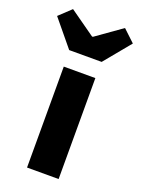

<svg xmlns="http://www.w3.org/2000/svg" viewBox="-215 -944 751 1017"><g transform="rotate(20 160.5 -436.0)"><path d="M72 0H250V-569H72ZM69 -661H252L374 -809L307 -872L163 -770H158L14 -872L-53 -809Z"/></g></svg>

Font: Noto Sans TC Black
Style: Regular
Weight: 900
Designer: Ryoko NISHIZUKA 西塚涼子 (kana, bopomofo & ideographs); Paul D. Hunt (Latin, Greek & Cyrillic); Sandoll Communications 산돌커뮤니
Foundry: Adobe
Version: Version 2.004;hotconv 1.0.118;makeotfexe 2.5.65603